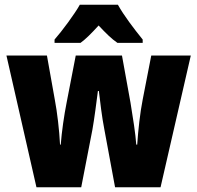

<svg xmlns="http://www.w3.org/2000/svg" viewBox="-20 -786 828 806"><path d="M475 -766H315C294 -728 240 -655 209 -620V-606H318C340 -622 364 -646 394 -679C424 -647 448 -623 473 -606H579V-620C541 -667 500 -721 475 -766ZM418 -243 463 0H654L781 -553H615L579 -368C568 -313 560 -239 556 -179H552C549 -224 538 -293 528 -354L492 -553H298L260 -357C249 -302 239 -232 235 -179H232C229 -240 220 -316 210 -368L177 -553H7L133 0H321L368 -242C376 -287 385 -357 391 -404H395C400 -362 408 -293 418 -243Z"/></svg>

Font: Noto Sans Sinhala UI Condensed Black
Style: Regular
Weight: 900
Width: 3
Designer: Jelle Bosma - Monotype Design Team
Foundry: Monotype Imaging Inc.
Version: Version 2.006